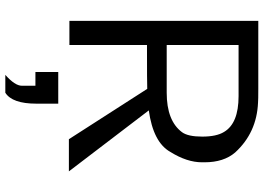

<svg xmlns="http://www.w3.org/2000/svg" viewBox="-158 -608 1015 740"><g transform="rotate(90 350.0 -237.5)"><path d="M605 -518Q605 -592 567 -636Q491 -719 375 -724Q366 -725 321 -725H60V3H153V-296Q303 -296 322 -297L516 5H640L405 -303Q528 -320 565 -386Q605 -450 605 -508ZM153 -372V-649H350Q455 -649 488 -593Q506 -564 506 -509Q506 -454 489 -431Q445 -372 337 -372ZM257 134H310V186Q310 213 268 250H337Q379 223 379 131V46H257Z"/></g></svg>

Font: Sawarabi Gothic
Style: Regular
Weight: 400
Designer: mshio (mshio@users.sourceforge.jp)
Version: Version 20141215